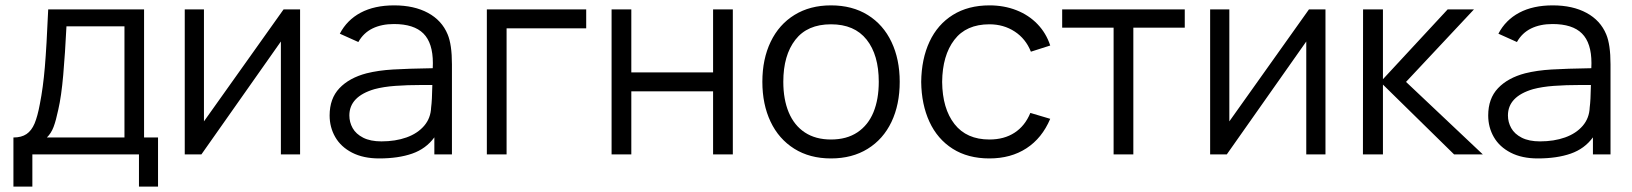

<svg xmlns="http://www.w3.org/2000/svg" viewBox="-20 -575 6078 715"><path d="M30 -63Q60 -63 78.8 -75.8Q97.5 -88.5 108.8 -115.2Q120 -142 128.5 -188Q140.5 -248.5 147 -325.2Q153.5 -402 159.5 -540H516.5V-63H568.5V120H497.5V0H100.5V120H30ZM443.5 -63V-477H227.5Q222.5 -376 215.5 -296Q208.5 -216 197 -166.5Q188.5 -126 179.5 -102.2Q170.5 -78.5 154.5 -63Z M1036 -540H1097.5V0H1026V-420.5L730 0H668V-540H739.5V-123Z M1663 -335.5V0H1597.5V-63.5Q1566.5 -21 1515 -3Q1463.5 15 1392 15Q1333 15 1291.2 -6.5Q1249.5 -28 1228.5 -64.5Q1207.5 -101 1207.5 -145Q1207.5 -208 1244 -246.5Q1280.5 -285 1345 -302Q1389 -313 1443.5 -316.2Q1498 -319.5 1591.5 -321Q1592 -327.5 1592 -340Q1592 -415 1556.8 -450.2Q1521.5 -485.5 1447 -485.5Q1401 -485.5 1367.2 -469Q1333.5 -452.5 1314.5 -418.5L1245.5 -449.5Q1272 -500.5 1323.2 -527.8Q1374.5 -555 1448 -555Q1522 -555 1573.8 -527Q1625.5 -499 1647 -447Q1663 -409 1663 -335.5ZM1585.5 -175Q1589 -200 1590 -258.5H1552Q1496 -258.5 1452 -255.2Q1408 -252 1374.5 -243Q1281 -215.5 1281 -145Q1281 -120 1293.2 -98Q1305.5 -76 1332.5 -62.2Q1359.5 -48.5 1400.5 -48.5Q1452.5 -48.5 1493.8 -63.2Q1535 -78 1559.5 -106.5Q1584 -135 1585.5 -175Z M1866.5 0H1793V-540H2163V-469.5H1866.5Z M2331 0H2257.5V-540H2331V-305.5H2635.5V-540H2709V0H2635.5V-235H2331Z M2819 -270.5Q2819 -355 2850 -419.5Q2881 -484 2938.8 -519.5Q2996.5 -555 3074.5 -555Q3154 -555 3211.8 -519Q3269.5 -483 3300 -418.5Q3330.5 -354 3330.5 -270.5Q3330.5 -185.5 3299.8 -121Q3269 -56.5 3211.2 -20.8Q3153.5 15 3074.5 15Q2995.5 15 2937.8 -21.2Q2880 -57.5 2849.5 -122Q2819 -186.5 2819 -270.5ZM3252.5 -270.5Q3252.5 -370.5 3207.2 -427.5Q3162 -484.5 3074.5 -484.5Q2986.5 -484.5 2941.8 -426.8Q2897 -369 2897 -270.5Q2897 -205 2917.2 -156.5Q2937.5 -108 2977.2 -81.8Q3017 -55.5 3074.5 -55.5Q3133 -55.5 3173 -82.2Q3213 -109 3232.8 -157.2Q3252.5 -205.5 3252.5 -270.5Z M3410.5 -270Q3411.5 -355.5 3441.5 -419.8Q3471.5 -484 3528.5 -519.5Q3585.5 -555 3665 -555Q3719 -555 3765 -537Q3811 -519 3843.5 -485.2Q3876 -451.5 3891 -405.5L3819 -382.5Q3800 -430.5 3758.8 -457.5Q3717.5 -484.5 3664.5 -484.5Q3578 -484.5 3533.8 -426.5Q3489.5 -368.5 3488.5 -270Q3489.5 -170.5 3534.5 -113Q3579.5 -55.5 3664.5 -55.5Q3719.5 -55.5 3758.2 -80.8Q3797 -106 3817 -154.5L3891 -132.5Q3860.5 -60.5 3802.5 -22.8Q3744.5 15 3664.5 15Q3584.5 15 3527.8 -21Q3471 -57 3441.2 -121.5Q3411.5 -186 3410.5 -270Z M4200.5 0H4127V-472H3935.5V-540H4392V-472H4200.5Z M4854.5 -540H4916V0H4844.5V-420.5L4548.5 0H4486.5V-540H4558V-123Z M5130 0H5055.5L5056 -540H5130V-280L5371 -540H5469L5216 -270L5502 0H5395L5130 -260Z M5977.5 -335.5V0H5912V-63.5Q5881 -21 5829.5 -3Q5778 15 5706.5 15Q5647.5 15 5605.8 -6.5Q5564 -28 5543 -64.5Q5522 -101 5522 -145Q5522 -208 5558.5 -246.5Q5595 -285 5659.5 -302Q5703.5 -313 5758 -316.2Q5812.5 -319.5 5906 -321Q5906.5 -327.5 5906.5 -340Q5906.5 -415 5871.2 -450.2Q5836 -485.5 5761.5 -485.5Q5715.5 -485.5 5681.8 -469Q5648 -452.5 5629 -418.5L5560 -449.5Q5586.5 -500.5 5637.8 -527.8Q5689 -555 5762.5 -555Q5836.5 -555 5888.2 -527Q5940 -499 5961.5 -447Q5977.5 -409 5977.5 -335.5ZM5900 -175Q5903.5 -200 5904.5 -258.5H5866.5Q5810.5 -258.5 5766.5 -255.2Q5722.5 -252 5689 -243Q5595.5 -215.5 5595.5 -145Q5595.5 -120 5607.8 -98Q5620 -76 5647 -62.2Q5674 -48.5 5715 -48.5Q5767 -48.5 5808.2 -63.2Q5849.5 -78 5874 -106.5Q5898.5 -135 5900 -175Z"/></svg>

Font: CCSD_manrope
Style: Regular
Weight: 400
Designer: Mikhail Sharanda
Foundry: Mikhail Sharanda
Version: Version 4.503